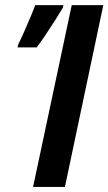

<svg xmlns="http://www.w3.org/2000/svg" viewBox="-20 -734 426 754"><path d="M109.9 0 261.7 -713.9H385.7L234.9 0ZM48.8 -547.9 52.2 -561Q60.5 -577.1 74 -607.4Q87.4 -637.7 100.1 -668Q112.8 -698.2 118.2 -713.9H229L227.1 -704.1Q216.3 -685.5 197 -655.3Q177.7 -625 157.7 -595.2Q137.7 -565.4 124 -547.9Z"/></svg>

Font: Open Sans Condensed
Style: Bold Italic
Weight: 700
Width: 3
Italic angle: -12°
Designer: Monotype Design Team
Foundry: Monotype Imaging Inc.
Version: Version 3.003; ttfautohint (v1.8.4)